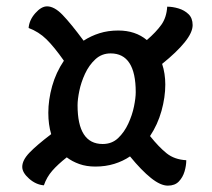

<svg xmlns="http://www.w3.org/2000/svg" viewBox="-20 -737 666 604"><path d="M508 -153Q485 -153 455 -177Q425 -201 389 -245Q367 -230 339.5 -221.5Q312 -213 280 -213Q252 -213 229.5 -221Q207 -229 190 -242Q162 -220 144.5 -200Q127 -180 118 -154Q93 -156 71.5 -175Q50 -194 50 -212Q50 -233 72.5 -256.5Q95 -280 141 -315Q132 -345 132 -382Q132 -423 144 -466Q156 -509 181 -546Q150 -590 126 -613.5Q102 -637 70 -649Q72 -674 91 -695.5Q110 -717 128 -717Q151 -717 177 -690Q203 -663 243 -609Q266 -624 293 -632.5Q320 -641 352 -641Q406 -641 442 -611Q471 -636 487.5 -659Q504 -682 506 -716Q523 -716 541.5 -710.5Q560 -705 573 -692.5Q586 -680 586 -658Q586 -635 561 -604Q536 -573 490 -536Q495 -521 497.5 -504.5Q500 -488 500 -471Q500 -431 488 -388Q476 -345 452 -309Q480 -274 504.5 -254.5Q529 -235 566 -233Q566 -216 560.5 -197.5Q555 -179 542.5 -166Q530 -153 508 -153ZM303 -284Q332 -284 351.5 -302.5Q371 -321 383.5 -348Q396 -375 401.5 -402Q407 -429 407 -447Q407 -569 328 -569Q300 -569 280 -550.5Q260 -532 247.5 -505Q235 -478 229.5 -451Q224 -424 224 -406Q224 -284 303 -284Z"/></svg>

Font: Paprika
Style: Regular
Weight: 400
Designer: Eduardo Rodriguez Tunni
Foundry: Eduardo Rodriguez Tunni
Version: Version 1.010; ttfautohint (v1.8.3)